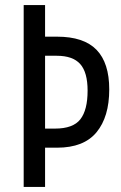

<svg xmlns="http://www.w3.org/2000/svg" viewBox="-20 -734 476 754"><path d="M409 -383Q409 -275 359 -214.5Q309 -154 204 -154H157V0H73V-714H157V-590H204Q309 -590 359 -538.5Q409 -487 409 -383ZM196 -229Q267 -229 295.5 -265.5Q324 -302 324 -378Q324 -450 295 -482.5Q266 -515 203 -515H157V-229Z"/></svg>

Font: Noto Sans Bengali UI ExtraCondensed
Style: Regular
Weight: 400
Width: 2
Designer: Jelle Bosma - Monotype Design Team
Foundry: Monotype Imaging Inc.
Version: Version 2.003; ttfautohint (v1.8.4.7-5d5b)